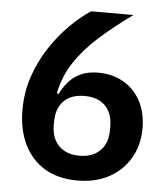

<svg xmlns="http://www.w3.org/2000/svg" viewBox="-51 -744 703 803"><g transform="rotate(5 300.0 -343.0)"><path d="M303 12Q223 12 166.5 -21.5Q110 -55 79.5 -117Q49 -179 49 -262Q49 -338 71.5 -403.5Q94 -469 130.5 -525Q167 -581 211 -625Q255 -669 299 -698H477Q395 -639 335.5 -585Q276 -531 238.5 -473.5Q201 -416 186 -344L194 -342Q207 -369 227 -392.5Q247 -416 277.5 -430.5Q308 -445 352 -445Q410 -445 456.5 -419Q503 -393 529.5 -344Q556 -295 556 -229Q556 -159 524.5 -104.5Q493 -50 436.5 -19Q380 12 303 12ZM303 -92Q340 -92 366 -106Q392 -120 406.5 -146Q421 -172 421 -210V-225Q421 -263 406.5 -289.5Q392 -316 366 -329.5Q340 -343 303 -343Q266 -343 240 -329.5Q214 -316 199.5 -289.5Q185 -263 185 -225V-210Q185 -172 199.5 -146Q214 -120 240 -106Q266 -92 303 -92Z"/></g></svg>

Font: IBM Plex Sans SemiBold
Style: Regular
Weight: 600
Designer: Mike Abbink, Paul van der Laan, Pieter van Rosmalen
Foundry: Bold Monday
Version: Version 3.201